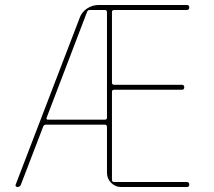

<svg xmlns="http://www.w3.org/2000/svg" viewBox="-20 -750 859 770"><path d="M167 -278Q165 -270 172 -270H400Q409 -270 409 -278V-701Q409 -710 400 -710H340Q332 -710 329 -702ZM50 0Q46 0 43.5 -3Q41 -6 43 -10L299 -677Q307 -701 328.5 -715.5Q350 -730 376 -730H729Q739 -730 739 -720Q739 -710 729 -710H438Q429 -710 429 -701V-419Q429 -410 438 -410H709Q719 -410 719 -400Q719 -390 709 -390H438Q429 -390 429 -382V-29Q429 -20 438 -20H729Q739 -20 739 -10Q739 0 729 0H466Q442 0 425.5 -17Q409 -34 409 -57V-241Q409 -250 400 -250H164Q156 -250 153 -242L64 -10Q60 0 50 0Z"/></svg>

Font: Rounded Mplus 1c Thin
Style: Regular
Weight: 250
Version: Version 1.059.20150529